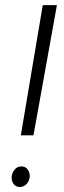

<svg xmlns="http://www.w3.org/2000/svg" viewBox="-20 -731 253 756"><path d="M204.1 -710.9 111.8 -198.2H62L148.4 -710.9ZM25.9 -34.7Q27.3 -50.3 37.1 -62.7Q46.9 -75.2 63 -75.7Q80.1 -76.2 89.1 -63.7Q98.1 -51.3 97.2 -36.1Q96.2 -20 85.9 -7.8Q75.7 4.4 59.1 5.4Q42 5.4 33.4 -6.8Q24.9 -19 25.9 -34.7Z"/></svg>

Font: Roboto Condensed Light
Style: Italic
Weight: 300
Italic angle: -12°
Designer: Christian Robertson
Foundry: Google
Version: Version 3.0; 2020